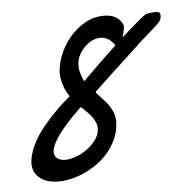

<svg xmlns="http://www.w3.org/2000/svg" viewBox="-73 -685 772 773"><g transform="rotate(-10 313.0 -298.5)"><path d="M316.4 -316.4 314.9 -312Q319.3 -306.2 334.7 -286.1Q350.1 -266.1 356.2 -256.6Q362.3 -247.1 369.1 -229.5Q376 -211.9 376 -194.8V-185.5Q372.1 -141.6 347.4 -103Q322.8 -64.5 286.6 -39.1Q250.5 -13.7 207.5 0.7Q164.6 15.1 123.5 15.1Q94.2 15.1 69.6 7.3Q44.9 -0.5 27.3 -20Q9.8 -39.6 9.8 -68.4Q9.8 -69.3 10 -72.3Q10.3 -75.2 10.3 -76.7Q15.1 -110.4 35.9 -146.2Q56.6 -182.1 87.6 -213.6Q118.7 -245.1 147.9 -269.5Q177.2 -293.9 209 -315.9Q185.1 -357.9 185.1 -406.2Q185.1 -410.2 186 -418.9Q193.8 -466.8 223.1 -511.2Q252.4 -555.7 296.4 -583.7Q340.3 -611.8 386.2 -611.8Q447.8 -611.8 468.3 -571.3Q473.1 -559.1 473.1 -555.2Q473.1 -548.3 460 -512.2Q460.4 -512.7 474.4 -522.9Q488.3 -533.2 501.7 -543Q515.1 -552.7 530.8 -564Q546.4 -575.2 557.6 -582Q568.8 -588.9 571.3 -588.9Q575.2 -588.9 583.3 -589.6Q591.3 -590.3 594.7 -590.3Q612.3 -590.3 619.1 -587.4Q626 -584.5 626 -574.7Q626 -557.6 612.8 -545.9Q596.7 -531.7 563.7 -508.1Q530.8 -484.4 517.1 -473.1Q478.5 -443.8 409.2 -389.2Q339.8 -334.5 316.4 -316.4ZM247.1 -263.7 243.7 -264.2Q225.1 -249.5 204.8 -231.9Q184.6 -214.4 160.6 -190.2Q136.7 -166 121.3 -142.3Q106 -118.7 106 -102.1Q106.4 -84.5 120.4 -75.4Q134.3 -66.4 154.3 -66.4Q182.1 -66.4 215.1 -79.8Q248 -93.3 273.2 -119.4Q298.3 -145.5 298.3 -175.3Q298.3 -189 290.8 -204.8Q283.2 -220.7 275.6 -230.5Q268.1 -240.2 255.4 -254.4H255.9Q252.4 -258.8 247.1 -263.7ZM265.6 -433.6Q264.6 -424.8 264.6 -420.9Q264.6 -398.4 277.3 -365.2Q340.8 -418.9 425.8 -485.8Q403.8 -526.4 365.7 -526.4Q331.5 -526.4 300.5 -497.8Q269.5 -469.2 265.6 -433.6Z"/></g></svg>

Font: Yellowtail
Style: Regular
Weight: 400
Designer: Astigmatic (AOETI)
Foundry: Astigmatic (AOETI)
Version: Version 1.000